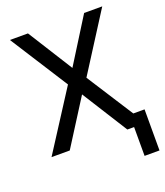

<svg xmlns="http://www.w3.org/2000/svg" viewBox="-158 -817 943 1098"><g transform="rotate(-20 313.5 -268.0)"><path d="M314.5 -438.5 484.9 -710.9H595.2L370.6 -358.4L600.6 0H489.3L314.5 -277.3L138.7 0H27.8L258.3 -358.4L33.2 -710.9H143.1ZM621.1 175.3H530.3V-74.7H621.1Z"/></g></svg>

Font: RobotoInd
Style: Regular
Weight: 400
Designer: Google
Version: Version 2.001101; 2014